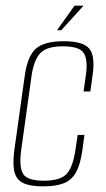

<svg xmlns="http://www.w3.org/2000/svg" viewBox="-20 -651 374 680"><path d="M134 9Q100 9 77.5 3Q55 -3 43 -17.5Q31 -32 28.5 -57.5Q26 -83 31 -121L68 -385Q78 -454 108 -479.5Q138 -505 206 -505Q273 -505 295.5 -479.5Q318 -454 308 -385L300 -327H276L284 -384Q292 -438 277 -462.5Q262 -487 203 -487Q145 -487 122.5 -462.5Q100 -438 92 -384L55 -119Q47 -59 62 -35Q77 -11 135 -11Q194 -11 216 -35Q238 -59 247 -119L255 -173H279L272 -121Q265 -70 250 -42Q235 -14 207 -2.5Q179 9 134 9ZM182 -544 244 -631H276L197 -544Z"/></svg>

Font: Alumni Sans SC Thin
Style: Italic
Weight: 100
Italic angle: -8°
Designer: Robert E. Leuschke
Foundry: Robert E. Leuschke
Version: Version 1.016